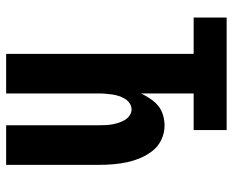

<svg xmlns="http://www.w3.org/2000/svg" viewBox="-88 -688 775 640"><g transform="rotate(90 300.0 -367.5)"><path d="M159 0V-625H38V-735H413V-625H291V-450Q299 -466 309 -481Q319 -496 332.5 -507Q346 -518 363.5 -523Q381 -528 398 -528Q422 -528 444 -518Q466 -508 481 -489.5Q496 -471 505.5 -449Q515 -427 520 -404Q525 -381 527 -357.5Q529 -334 529 -310V0H397V-310Q397 -321 396.5 -332Q396 -343 394 -354Q392 -365 388.5 -375.5Q385 -386 379.5 -395.5Q374 -405 364.5 -411.5Q355 -418 344 -418Q333 -418 323.5 -411.5Q314 -405 308.5 -395.5Q303 -386 299.5 -375.5Q296 -365 294.5 -354Q293 -343 292 -332Q291 -321 291 -310V0Z"/></g></svg>

Font: Iosevka Custom XBdEx
Style: Regular
Weight: 800
Width: 7
Monospace: yes
Designer: Belleve Invis
Foundry: Belleve Invis
Version: Version 11.2.4; ttfautohint (v1.8.4)